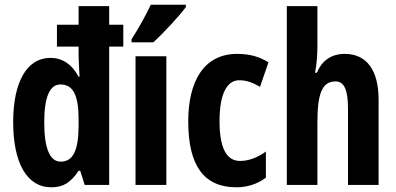

<svg xmlns="http://www.w3.org/2000/svg" viewBox="-20 -786 1684 816"><path d="M198 10C250 10 281 -11 314 -60H321L340 0H444V-588H504V-681H444V-760H314V-681H222V-588H314V-553C314 -533 316 -502 318 -460H314C285 -514 244 -540 194 -540C95 -540 36 -439 36 -267C36 -94 94 10 198 10ZM238 -99C192 -99 168 -155 168 -266C168 -373 191 -427 237 -427C291 -427 314 -381 314 -279V-252C314 -146 290 -99 238 -99Z M770 -756V-766H621C600 -722 573 -672 539 -619V-606H632C678 -649 743 -719 770 -756ZM687 0V-547H556V0Z M985 10C1030 10 1075 -4 1110 -31V-142C1074 -116 1037 -102 1000 -102C942 -102 913 -158 913 -271C913 -384 943 -445 997 -445C1027 -445 1055 -435 1085 -417L1121 -521C1083 -545 1041 -557 988 -557C844 -557 780 -437 780 -270C780 -80 848 10 985 10Z M1329 -591V-760H1199V0H1329V-263C1329 -385 1347 -440 1406 -440C1443 -440 1459 -404 1459 -324V0H1589V-362C1589 -487 1539 -557 1445 -557C1389 -557 1348 -529 1327 -477H1319C1326 -513 1329 -552 1329 -591Z"/></svg>

Font: Noto Sans Georgian ExtraCondensed Bold
Style: Regular
Weight: 700
Width: 2
Designer: Monotype Design Team, Akaki Razmadze
Foundry: Google LLC
Version: Version 2.005